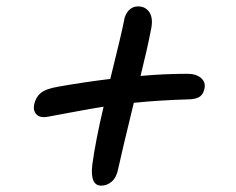

<svg xmlns="http://www.w3.org/2000/svg" viewBox="-20 -604 740 601"><path d="M130.9 -238.8Q106 -233.9 94.5 -245.6Q83 -257.3 86.9 -276.9Q91.8 -299.8 107.7 -313Q123.5 -326.2 164.1 -333Q244.6 -347.2 325.2 -356.9Q362.3 -506.3 368.2 -539.1Q371.1 -558.6 382.8 -571.3Q394.5 -584 412.1 -584Q436.5 -584 448.5 -564.2Q460.4 -544.4 452.1 -508.8Q441.9 -454.6 419.9 -366.2Q492.2 -373 566.9 -373Q593.8 -373 609.1 -359.9Q624.5 -346.7 620.1 -327.1Q617.2 -310.1 605.7 -301.8Q594.2 -293.5 570.8 -293Q481.4 -290.5 398.9 -282.2Q361.3 -128.4 350.1 -76.2Q344.7 -48.3 329.8 -35.6Q314.9 -22.9 296.9 -22.9Q261.2 -22.9 269 -88.9Q278.8 -161.6 304.2 -270Q266.6 -264.2 203.9 -252.4Q141.1 -240.7 130.9 -238.8Z"/></svg>

Font: Shantell Sans Irregular Bouncy
Style: Italic
Weight: 400
Italic angle: -11.31°
Designer: Stephen Nixon, Anya Danilova, Shantell Martin
Foundry: Arrow Type
Version: Version 1.006;[9816181b4]